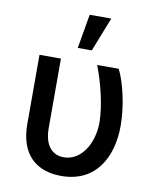

<svg xmlns="http://www.w3.org/2000/svg" viewBox="-87 -845 760 923"><g transform="rotate(10 293.0 -383.5)"><path d="M71.4 -545.5V-208.8C71.4 -57.5 153.8 9.9 274.9 9.9C443.9 9.9 514.9 -123.9 514.9 -277C514.9 -375 488.3 -485.8 458.1 -545.5H353C384.2 -464.5 410.2 -360.1 411.9 -277C411.9 -170.1 355.1 -80.6 271.3 -80.6C221.9 -80.6 176.1 -112.9 176.1 -207.4V-545.5ZM246.8 -610.1H315.3L381 -777H275.6Z"/></g></svg>

Font: Margiela Sans Medium
Style: Regular
Weight: 500
Designer: Stefan Endress, Andreas Faust
Version: Version 1.100;FEAKit 1.0